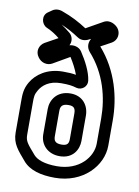

<svg xmlns="http://www.w3.org/2000/svg" viewBox="-81 -724 592 817"><g transform="rotate(10 214.5 -315.5)"><path d="M177 -528C187 -546 182 -568 168 -580C156 -590 141 -601 129 -609C157 -597 181 -584 205 -568C225 -554 246 -561 263 -571C252 -552 253 -532 267 -515C339 -435 364 -334 364 -245V-136C364 -79 311 -12 213 -12C159 -12 127 -25 112 -42C75 -85 66 -94 66 -123V-259C66 -286 66 -296 78 -316C91 -338 118 -363 170 -363C204 -363 217 -361 238 -355C261 -349 285 -368 282 -393C277 -432 253 -476 230 -511C218 -529 194 -533 177 -528ZM126 -550 70 -519C49 -506 40 -478 57 -455C71 -434 98 -427 119 -439L190 -480C204 -458 218 -432 226 -409C211 -412 194 -413 170 -413C100 -413 55 -378 34 -342C16 -312 16 -286 16 -259V-123C16 -74 41 -49 74 -10C103 25 153 38 213 38C335 38 414 -49 414 -136V-245C414 -342 387 -455 307 -546L353 -571C377 -585 381 -616 365 -636C356 -647 330 -667 302 -651L231 -611C199 -632 163 -651 123 -665C108 -671 92 -670 80 -662L64 -651C37 -634 45 -596 69 -585C90 -576 109 -564 126 -550ZM218 -327C159 -327 133 -284 133 -245V-136C133 -90 167 -56 217 -56C276 -56 298 -100 298 -136V-245C298 -288 271 -327 218 -327ZM218 -277C241 -277 248 -268 248 -245V-136C248 -118 244 -106 217 -106C191 -106 183 -116 183 -136V-245C183 -264 189 -277 218 -277Z"/></g></svg>

Font: DIN Rundschrift
Style: BreitKont
Weight: 400
Width: 7
Version: Version 1.027